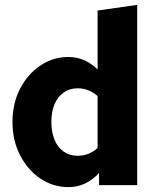

<svg xmlns="http://www.w3.org/2000/svg" viewBox="-20 -757 640 785"><path d="M260 8Q197 8 145 -27Q93 -62 62 -122.5Q31 -183 31 -258Q31 -334 62 -394Q93 -454 145 -489Q197 -524 260 -524Q295 -524 325 -510.5Q355 -497 379 -473V-714L541 -737V0H385V-50Q360 -22 328.5 -7Q297 8 260 8ZM298 -120Q321 -120 342 -128.5Q363 -137 379 -152V-364Q363 -379 342 -387.5Q321 -396 298 -396Q265 -396 240.5 -379Q216 -362 203 -331Q190 -300 190 -258Q190 -217 203 -185.5Q216 -154 240.5 -137Q265 -120 298 -120Z"/></svg>

Font: Red Hat Mono
Style: Regular
Weight: 300
Monospace: yes
Designer: Pentagram, MCKL
Foundry: Pentagram, MCKL
Version: Version 1.023